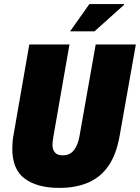

<svg xmlns="http://www.w3.org/2000/svg" viewBox="-20 -905 683 937"><path d="M270 12Q162 12 101 -33Q40 -78 40 -179Q40 -195 41.5 -213.5Q43 -232 47 -252L123 -688H319L241 -241Q239 -229 237.5 -218Q236 -207 236 -199Q236 -175 248 -161Q260 -147 286 -147Q322 -147 341.5 -173Q361 -199 368 -241L447 -688H643L564 -243Q548 -151 509 -95Q470 -39 409.5 -13.5Q349 12 270 12ZM322 -752 416 -885H585V-881L441 -752Z"/></svg>

Font: Archivo Condensed Black
Style: Italic
Weight: 900
Width: 3
Italic angle: -10°
Designer: Hector Gatti
Foundry: Omnibus-Type
Version: Version 2.001